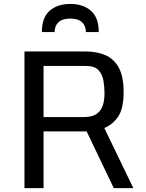

<svg xmlns="http://www.w3.org/2000/svg" viewBox="-20 -972 755 992"><path d="M106.4 0V-706.1H421.4Q481 -706.1 525.1 -686.8Q569.3 -667.5 594 -621.8Q618.7 -576.2 618.7 -497.1Q618.7 -411.6 591.1 -370.4Q563.5 -329.1 519 -310.5L668.9 0H567.9L427.7 -293H205.1V0ZM205.1 -367.2H413.1Q456.1 -367.2 479 -383.3Q502 -399.4 511 -427Q520 -454.6 520 -488.3Q520 -522.5 514.4 -555.2Q508.8 -587.9 488.8 -609.6Q468.8 -631.3 424.3 -631.3H205.1ZM343.3 -951.7Q409.2 -951.7 449.7 -916.5Q490.2 -881.3 490.2 -806.2H423.8Q423.8 -837.9 404.1 -856.9Q384.3 -876 343.3 -876Q301.8 -876 282 -856.9Q262.2 -837.9 262.2 -806.2H196.3Q196.3 -881.3 236.6 -916.5Q276.9 -951.7 343.3 -951.7Z"/></svg>

Font: Monda
Style: Regular
Weight: 400
Designer: Vernon Adams
Foundry: Vernon Adams
Version: Version 2.100; ttfautohint (v1.8.3)